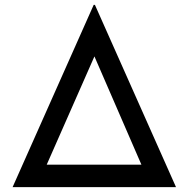

<svg xmlns="http://www.w3.org/2000/svg" viewBox="-20 -773 778 793"><path d="M707 0H32L367 -753H372ZM370 -540 173 -93H564Z"/></svg>

Font: Josefin Sans
Style: Regular
Weight: 400
Designer: Santiago Orozco
Foundry: Typemade
Version: Version 2.000